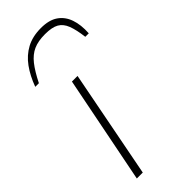

<svg xmlns="http://www.w3.org/2000/svg" viewBox="-243 -784 822 822"><g transform="rotate(-45 168.5 -373.0)"><path d="M42 0 139 -490H173L78 0ZM207 -746Q256 -746 285 -726Q314 -706 326.5 -670Q339 -634 336 -585H315Q309 -633 298 -661.5Q287 -690 265 -702.5Q243 -715 201 -715Q159 -715 131 -702.5Q103 -690 80.5 -661.5Q58 -633 34 -585H12Q30 -634 56 -670Q82 -706 119 -726Q156 -746 207 -746Z"/></g></svg>

Font: REM Thin
Style: Italic
Weight: 250
Italic angle: -11°
Designer: Octavio Pardo
Foundry: Ashler Design
Version: Version 1.005;gftools[0.9.28]